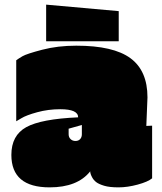

<svg xmlns="http://www.w3.org/2000/svg" viewBox="-20 -798 698 828"><path d="M616 -378 611 -255 636 -256V-29Q618 -14 574 -2Q530 10 491 10Q452 10 429 3Q406 -4 395 -12.5Q384 -21 378 -32Q369 -48 369 -59Q314 10 194 10Q29 10 29 -130Q29 -214 93 -249.5Q157 -285 317 -292Q317 -327 240 -327Q188 -327 140.5 -314Q93 -301 72 -288L50 -275V-538Q59 -545 77 -555.5Q95 -566 162 -583.5Q229 -601 309 -601Q469 -601 542.5 -547Q616 -493 616 -378ZM333 -219V-259L276 -243V-219Q276 -206 284.5 -198Q293 -190 305.5 -190Q318 -190 325.5 -198Q333 -206 333 -219ZM492 -620H179V-778L492 -750Z"/></svg>

Font: Erica One
Style: Regular
Weight: 400
Designer: Miguel Hernandez
Foundry: Miguel Hernandez
Version: Version 1.003